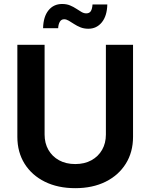

<svg xmlns="http://www.w3.org/2000/svg" viewBox="-20 -958 774 988"><path d="M367.2 10.3Q277.8 10.3 210.7 -22.9Q143.6 -56.2 106.4 -115.7Q69.3 -175.3 69.3 -253.9V-727.5H209.5V-265.6Q209.5 -221.2 229 -187Q248.5 -152.8 283.9 -133.3Q319.3 -113.8 367.2 -113.8Q415 -113.8 450.4 -133.3Q485.8 -152.8 505.4 -187Q524.9 -221.2 524.9 -265.6V-727.5H664.6V-253.9Q664.6 -175.3 627.4 -115.7Q590.3 -56.2 523.4 -22.9Q456.5 10.3 367.2 10.3ZM434.6 -810.1Q412.1 -810.1 394 -817.4Q376 -824.7 361.1 -834.5Q346.2 -844.2 333.7 -851.6Q321.3 -858.9 310.1 -858.9Q295.4 -858.9 287.8 -845.9Q280.3 -833 279.3 -813H201.7Q203.1 -872.1 229.5 -904.8Q255.9 -937.5 299.8 -937.5Q322.8 -937.5 340.3 -930.2Q357.9 -922.9 372.3 -913.3Q386.7 -903.8 399.2 -896.5Q411.6 -889.2 423.8 -889.2Q439.9 -889.2 447.3 -900.6Q454.6 -912.1 456.1 -935.1H532.2Q530.8 -876 503.9 -843Q477.1 -810.1 434.6 -810.1Z"/></svg>

Font: Inter Cardless
Style: Bold
Weight: 700
Designer: Rasmus Andersson
Foundry: rsms
Version: Version 4.001;git-9221beed3